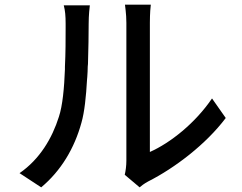

<svg xmlns="http://www.w3.org/2000/svg" viewBox="-20 -775 1040 825"><path d="M616 5C731 -53 865 -155 950 -268L891 -352C819 -246 712 -161 624 -122V-677C624 -718 627 -749 628 -755H517C517 -749 523 -718 523 -677V-85C523 -62 520 -41 516 -24L580 30C588 23 598 15 616 5ZM330 -248C343 -293 350 -361 354 -433L355 -444C356 -459 357 -474 357 -489L358 -500C360 -565 361 -628 361 -674C361 -709 365 -744 366 -752H254C260 -729 262 -707 262 -673V-655C262 -607 262 -547 259 -488V-477C256 -398 249 -321 233 -273C204 -181 151 -91 64 -31L157 30C242 -41 300 -138 330 -248Z"/></svg>

Font: Glow Sans SC Normal Medium
Style: Regular
Weight: 600
Designer: Ryoko NISHIZUKA (kana, bopomofo & ideographs); Paul D. Hunt (Latin, Greek & Cyrillic); Sandoll Communications, Soo-young
Version: Version 0.93